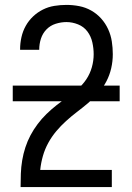

<svg xmlns="http://www.w3.org/2000/svg" viewBox="-20 -763 540 783"><path d="M64 0V-1Q64 -28 65 -55Q66 -82 70.5 -109Q75 -136 83.5 -162Q92 -188 104.5 -211.5Q117 -235 133.5 -257Q150 -279 169.5 -298Q189 -317 210 -333.5Q231 -350 253 -366Q275 -382 296 -399.5Q317 -417 332 -439.5Q347 -462 354.5 -488.5Q362 -515 362 -542Q362 -566 356.5 -590.5Q351 -615 336.5 -634.5Q322 -654 298.5 -663.5Q275 -673 251 -673Q229 -673 207 -666Q185 -659 169.5 -643Q154 -627 147 -605.5Q140 -584 140 -561Q140 -561 140 -560.5Q140 -560 140 -560H62Q62 -560 62 -561Q62 -562 62 -563Q62 -587 67.5 -611.5Q73 -636 85 -657.5Q97 -679 115 -696Q133 -713 155 -724Q177 -735 201.5 -739Q226 -743 251 -743Q277 -743 303 -738Q329 -733 352 -720Q375 -707 392.5 -687.5Q410 -668 421 -644Q432 -620 436 -594Q440 -568 440 -542Q440 -513 433.5 -484.5Q427 -456 413.5 -430.5Q400 -405 380.5 -383Q361 -361 339 -342.5Q317 -324 294 -306.5Q271 -289 249.5 -269.5Q228 -250 209.5 -228Q191 -206 177 -180.5Q163 -155 155 -127Q147 -99 144 -70H436V0ZM32 -350V-414H468V-350Z"/></svg>

Font: Zed Sans
Style: Regular
Weight: 400
Designer: Belleve Invis
Foundry: Belleve Invis
Version: Version 1.0.0; ttfautohint (v1.8.4)